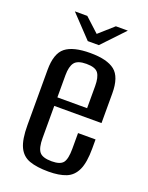

<svg xmlns="http://www.w3.org/2000/svg" viewBox="-126 -708 605 783"><g transform="rotate(20 176.0 -316.5)"><path d="M183 9Q132 9 100 -2.5Q68 -14 53 -46Q38 -78 38 -140V-380Q38 -451 71.5 -477.5Q105 -504 179 -504Q252 -504 285.5 -477.5Q319 -451 319 -380V-251H114V-112Q114 -69 127.5 -52Q141 -35 181 -35Q218 -35 230.5 -51.5Q243 -68 243 -112V-180H319V-141Q319 -80 304 -47.5Q289 -15 259 -3Q229 9 183 9ZM114 -288H243V-384Q243 -422 230.5 -439.5Q218 -457 179 -457Q141 -457 127.5 -439.5Q114 -422 114 -384ZM152 -546 61 -642H115L176 -586L239 -642H291L200 -546Z"/></g></svg>

Font: Alumni Sans Thin Medium
Style: Regular
Weight: 500
Version: Version 1.018